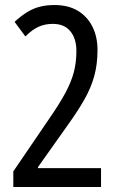

<svg xmlns="http://www.w3.org/2000/svg" viewBox="-20 -744 469 764"><path d="M382 0H33V-62L174 -269Q217 -331 240.5 -375Q264 -419 274 -457.5Q284 -496 284 -542Q284 -590 260 -619.5Q236 -649 190 -649Q159 -649 133.5 -637.5Q108 -626 81 -599L38 -657Q64 -681 88.5 -696Q113 -711 139.5 -717.5Q166 -724 197 -724Q251 -724 289 -701.5Q327 -679 347.5 -638.5Q368 -598 368 -545Q368 -488 355 -441Q342 -394 315.5 -347.5Q289 -301 248 -244L131 -79V-75H382Z"/></svg>

Font: Noto Sans Khmer ExtraCondensed
Style: Regular
Weight: 400
Width: 2
Designer: Danh Hong and the Monotype Design Team
Foundry: Monotype Imaging Inc.
Version: Version 2.004